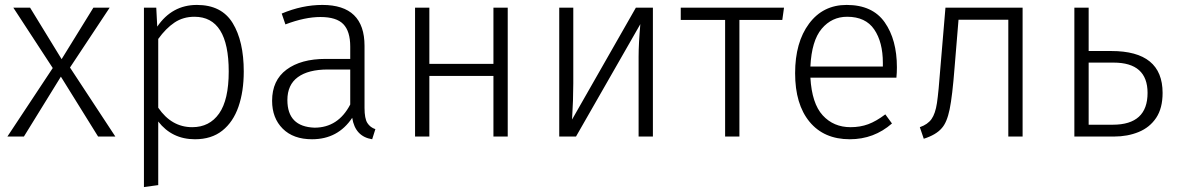

<svg xmlns="http://www.w3.org/2000/svg" viewBox="-20 -554 4775 779"><path d="M448 0H378L227 -243L77 0H10L194 -278L34 -523H102L230 -314L359 -523H425L264 -280Z M564 205V-523H614L618 -446Q678 -534 779 -534Q879 -534 924 -460.5Q969 -387 969 -264Q969 -183 947.5 -121Q926 -59 882 -24Q838 11 771 11Q678 11 622 -61V197ZM760 -38Q830 -38 869 -93.5Q908 -149 908 -264Q908 -486 769 -486Q723 -486 688 -462.5Q653 -439 622 -396V-117Q676 -38 760 -38Z M1490 11Q1421 0 1409 -76Q1351 11 1246 11Q1170 11 1127 -32Q1084 -75 1084 -145Q1084 -228 1142.5 -271.5Q1201 -315 1301 -315H1401V-365Q1401 -427 1373 -456Q1345 -485 1280 -485Q1217 -485 1138 -455L1123 -499Q1206 -534 1288 -534Q1459 -534 1459 -368V-116Q1459 -73 1470.5 -55Q1482 -37 1503 -30ZM1256 -36Q1352 -36 1401 -130V-272H1310Q1231 -272 1188.5 -241Q1146 -210 1146 -148Q1146 -40 1256 -36Z M2040 0H1982V-246H1722V0H1664V-523H1722V-295H1982V-523H2040Z M2629 0H2571V-324Q2571 -376 2578 -456L2317 0H2249V-523H2306V-216Q2306 -149 2301 -69L2560 -523H2629Z M2980 0H2922V-473H2742V-523H3161L3154 -473H2980Z M3428 11Q3323 11 3264.5 -60Q3206 -131 3206 -257Q3206 -382 3262.5 -458Q3319 -534 3415 -534Q3520 -534 3569.5 -463.5Q3619 -393 3619 -281Q3619 -259 3617 -239H3268Q3274 -134 3318 -86Q3362 -38 3431 -38Q3470 -38 3502.5 -50Q3535 -62 3572 -90L3599 -53Q3526 11 3428 11ZM3562 -284V-299Q3562 -383 3527 -434.5Q3492 -486 3417 -486Q3355 -486 3314 -437.5Q3273 -389 3268 -284Z M3728 9 3712 -38Q3744 -49 3759.5 -71Q3775 -93 3781.5 -136Q3788 -179 3796 -286L3816 -523H4129V0H4071V-474H3869L3853 -280Q3844 -164 3833 -110.5Q3822 -57 3801 -34Q3778 -7 3728 9Z M4500 0H4339V-523H4397V-347H4489Q4697 -347 4697 -177Q4697 -115 4671 -76Q4645 -37 4600 -18.5Q4555 0 4500 0ZM4495 -48Q4636 -48 4636 -177Q4636 -300 4498 -300H4397V-48Z"/></svg>

Font: Trujillo Light
Style: Regular
Weight: 300
Designer: Fira Sans original fonts by bBox Type GmbH, Carrois Corporate GbR, & Edenspiekermann AG / Changes by Cristiano Sobral
Foundry: Fira Sans original fonts by bBox Type GmbH, Carrois Corporate GbR, & Edenspiekermann AG / Changes by Cristiano Sobral
Version: Version 4.301;July 28, 2020;FontCreator 13.0.0.2655 64-bit